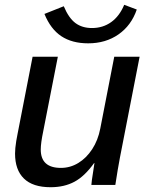

<svg xmlns="http://www.w3.org/2000/svg" viewBox="-20 -762 614 791"><path d="M367.7 -90.3Q328.6 -35.6 286.6 -13.2Q244.6 9.3 188.5 9.3Q115.2 9.3 78.6 -26.4Q42 -62 42 -129.4Q42 -139.2 43.2 -152.6Q44.4 -166 46.9 -180.9Q49.3 -195.8 52.2 -209.5L114.3 -528.3H218.3L158.2 -221.7Q147.9 -172.4 147.9 -146Q147.9 -70.3 231 -70.3Q269.5 -70.3 302.7 -90.6Q335.9 -110.8 359.9 -147.5Q383.8 -184.1 393.1 -232.4L450.7 -528.3H555.2L474.1 -112.8Q469.7 -90.8 465.1 -62.7Q460.4 -34.7 455.1 0H356.4Q356.4 -3.4 358.6 -20.8Q360.8 -38.1 364.3 -58.3Q367.7 -78.6 369.1 -90.3ZM343.3 -583.5Q276.9 -583.5 232.7 -612.8Q188.5 -642.1 163.1 -704.6L242.7 -736.3Q263.2 -687.5 290.8 -667Q318.4 -646.5 358.9 -646.5Q403.8 -646.5 438 -670.9Q472.2 -695.3 491.7 -742.2L543.5 -722.7Q521 -657.2 468.3 -620.4Q415.5 -583.5 343.3 -583.5Z"/></svg>

Font: Arimo Medium
Style: Italic
Weight: 500
Italic angle: -12°
Designer: Steve Matteson
Foundry: Monotype Imaging Inc.
Version: Version 1.33